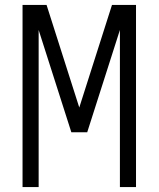

<svg xmlns="http://www.w3.org/2000/svg" viewBox="-20 -755 640 775"><path d="M71 0V-735H168L300 -321L432 -735H529V0H464V-634L332 -221H268L136 -634V0Z"/></svg>

Font: Iosevka Custom Light Extended
Style: Regular
Weight: 300
Width: 7
Monospace: yes
Designer: Belleve Invis
Foundry: Belleve Invis
Version: Version 11.2.4; ttfautohint (v1.8.4)